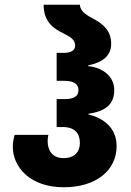

<svg xmlns="http://www.w3.org/2000/svg" viewBox="-20 -780 552 810"><path d="M249 10C384 10 472 -60 472 -164C472 -241 415 -283 353 -297V-300C413 -309 462 -331 462 -400C462 -459 412 -495 352 -501V-504C412 -517 449 -543 449 -596C449 -649 416 -678 379 -698C345 -716 318 -732 317 -760H164C164 -686 208 -659 246 -640C276 -625 297 -613 297 -588C297 -568 280 -557 251 -557H219V-439H252C292 -439 311 -425 311 -400C311 -374 292 -362 253 -362H219V-244H245C297 -244 317 -216 317 -177C317 -140 295 -113 248 -113C197 -113 181 -150 181 -185C181 -194 182 -203 184 -211H42C37 -195 34 -178 34 -161C34 -76 106 10 249 10Z"/></svg>

Font: Noto Sans Georgian Condensed ExtraBold
Style: Regular
Weight: 800
Width: 3
Designer: Monotype Design Team, Akaki Razmadze
Foundry: Google LLC
Version: Version 2.005